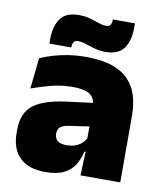

<svg xmlns="http://www.w3.org/2000/svg" viewBox="-80 -749 697 825"><g transform="rotate(10 269.0 -336.0)"><path d="M325 0 330 -126 326.5 -130.5V-283.5L325 -301.5Q325 -336 302.8 -352.2Q280.5 -368.5 227 -368.5Q178.5 -368.5 133.8 -357Q89 -345.5 48 -330.5L62.5 -465Q87.5 -476 118 -485.2Q148.5 -494.5 184.5 -500Q220.5 -505.5 261 -505.5Q329.5 -505.5 375.2 -489.8Q421 -474 448 -445.2Q475 -416.5 486.8 -377Q498.5 -337.5 498.5 -290V0ZM172.5 12Q98.5 12 60.8 -25.8Q23 -63.5 23 -133V-145.5Q23 -219.5 68.2 -254.5Q113.5 -289.5 213 -302L338.5 -318L349 -217L242.5 -201.5Q213.5 -197.5 202.2 -187.8Q191 -178 191 -159V-157Q191 -139.5 202.8 -128.5Q214.5 -117.5 242 -117.5Q265 -117.5 281.8 -123.8Q298.5 -130 309.8 -140.5Q321 -151 327.5 -163.5L352.5 -103.5H324Q316.5 -70 300.2 -44Q284 -18 253.5 -3Q223 12 172.5 12ZM336.5 -541Q318.5 -541 301.8 -544.8Q285 -548.5 270 -553.8Q255 -559 241.5 -562.8Q228 -566.5 216.5 -566.5Q202 -566.5 196.5 -558.8Q191 -551 190.5 -535V-534.5H95V-554.5Q95 -608 118.2 -642.8Q141.5 -677.5 200.5 -677.5Q220.5 -677.5 237.5 -673.8Q254.5 -670 269 -664.8Q283.5 -659.5 296.5 -655.8Q309.5 -652 321 -652Q335 -652 340.2 -660Q345.5 -668 346 -683.5V-684H442V-662.5Q442 -609 418.5 -575Q395 -541 336.5 -541Z"/></g></svg>

Font: Anek Latin ExtraBold
Style: Regular
Weight: 800
Designer: Yesha Goshar
Foundry: Ek Type
Version: Version 1.003